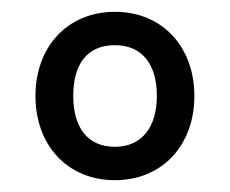

<svg xmlns="http://www.w3.org/2000/svg" viewBox="-20 -575 389 325"><path d="M174.5 -270C254.5 -270 309 -329 309 -412.5C309 -495.5 255 -555 174.5 -555C95 -555 40 -496.5 40 -412.5C40 -329.5 94 -270 174.5 -270ZM174.5 -326.5C128.5 -326.5 104 -359 104 -412.5C104 -466 127 -498.5 174.5 -498.5C220.5 -498.5 245.5 -466.5 245.5 -412.5C245.5 -360.5 220.5 -326.5 174.5 -326.5Z"/></svg>

Font: Vela Sans SemBd
Style: Regular
Weight: 600
Designer: Principal design: Mikhail Sharanda - project Manrope.
Design modification: Ravid Balaliev
Foundry: Mikhail Sharanda
Version: Version 1.001